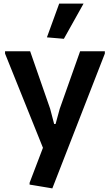

<svg xmlns="http://www.w3.org/2000/svg" viewBox="-20 -824 609 1064"><path d="M144 199V189L218 -5L8 -527V-540H147L258 -221L280 -137H288L311 -221L424 -540H561V-527L270 220ZM240 -617 308 -804H443L334 -609Z"/></svg>

Font: Encode Sans Narrow
Style: SemiBold
Weight: 600
Designer: Pablo Impallari, Andres Torresi
Foundry: Pablo Impallari, Andres Torresi
Version: Version 1.000; ttfautohint (v1.00) -l 8 -r 50 -G 200 -x 14 -